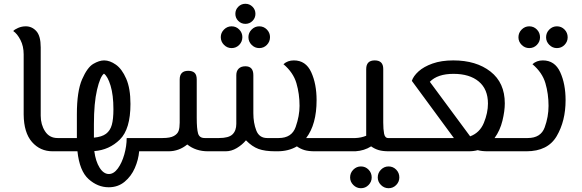

<svg xmlns="http://www.w3.org/2000/svg" viewBox="-20 -799 3072 1014"><path d="M105 -194V-512Q105 -555 88 -588Q71 -621 50 -635Q56 -643 75.5 -651.5Q95 -660 116 -660Q149 -660 172 -634.5Q195 -609 195 -549V-188Q195 -141 218 -105.5Q241 -70 284 -70H315V0H258Q192 0 149 -49Q106 -98 105 -194Z M801 0H715Q711 45 692 88.5Q673 132 638 161Q603 190 554 190Q496 190 448 147Q400 104 389 0H315V-70H386V-195Q386 -317 413.5 -380Q441 -443 472.5 -461.5Q504 -480 530 -480Q560 -480 592 -457.5Q624 -435 646.5 -383.5Q669 -332 669 -250Q669 -117 613 -62Q557 -7 478 -1Q485 53 506 86.5Q527 120 555 120Q581 120 602.5 90.5Q624 61 636.5 16.5Q649 -28 649 -70H801ZM476 -143V-72Q518 -76 540 -92.5Q562 -109 570.5 -139.5Q579 -170 579 -222Q579 -297 564 -346.5Q549 -396 529 -410Q509 -395 492.5 -325Q476 -255 476 -143Z M1800 -70V0H1642Q1609 0 1587.5 -6.5Q1566 -13 1548 -26Q1504 0 1445 0H1434Q1379 0 1345 -12.5Q1311 -25 1279 -58Q1259 -34 1230.5 -17Q1202 0 1172 0H1078Q1014 0 969 -36Q925 0 870 0H801V-70H839Q879 -70 898.5 -81Q918 -92 923.5 -108.5Q929 -125 929 -151V-379Q929 -425 974 -425Q996 -425 1007.5 -414.5Q1019 -404 1019 -379V-177Q1019 -119 1026 -94.5Q1033 -70 1061 -70H1137Q1188 -70 1208 -89.5Q1228 -109 1228 -145V-402Q1228 -424 1240.5 -436.5Q1253 -449 1276 -449Q1318 -449 1318 -402V-201Q1318 -150 1333.5 -110Q1349 -70 1391 -70H1452Q1521 -70 1541.5 -128.5Q1562 -187 1562 -240Q1562 -303 1545.5 -359.5Q1529 -416 1477 -460Q1499 -480 1532 -480Q1595 -480 1623.5 -418Q1652 -356 1652 -270Q1652 -142 1597 -70ZM1329 -726Q1329 -704 1313.5 -688.5Q1298 -673 1276 -673Q1254 -673 1238.5 -688.5Q1223 -704 1223 -726Q1223 -748 1238.5 -763.5Q1254 -779 1276 -779Q1298 -779 1313.5 -763.5Q1329 -748 1329 -726ZM1260 -603Q1260 -579 1243.5 -562Q1227 -545 1203 -545Q1180 -545 1163 -562Q1146 -579 1146 -603Q1146 -626 1163 -643Q1180 -660 1203 -660Q1227 -660 1243.5 -643Q1260 -626 1260 -603ZM1406 -603Q1406 -579 1389.5 -562Q1373 -545 1349 -545Q1326 -545 1309 -562Q1292 -579 1292 -603Q1292 -626 1309 -643Q1326 -660 1349 -660Q1373 -660 1389.5 -643Q1406 -626 1406 -603Z M2129 -70V0H2034Q2001 0 1979.5 -6.5Q1958 -13 1940 -26Q1904 -3 1857 0H1800V-70H1857Q1887 -71 1914 -82V-434Q1914 -480 1959 -480Q2004 -480 2004 -435V-152Q2004 -116 2008.5 -93Q2013 -70 2030 -70ZM1829 138Q1829 114 1846 97Q1863 80 1886 80Q1910 80 1926.5 97Q1943 114 1943 138Q1943 161 1926.5 178Q1910 195 1886 195Q1863 195 1846 178Q1829 161 1829 138ZM1975 138Q1975 114 1992 97Q2009 80 2032 80Q2056 80 2072.5 97Q2089 114 2089 138Q2089 161 2072.5 178Q2056 195 2032 195Q2009 195 1992 178Q1975 161 1975 138Z M2700 -70V0H2556Q2524 0 2503 -6Q2481 0 2455 0H2129V-70H2377L2155 -372Q2163 -397 2190.5 -422Q2218 -447 2264.5 -463.5Q2311 -480 2374 -480Q2495 -480 2570.5 -421Q2646 -362 2646 -253Q2646 -213 2633.5 -161.5Q2621 -110 2592 -70ZM2250 -367 2463 -79Q2514 -98 2535.5 -150.5Q2557 -203 2557 -252Q2557 -328 2508.5 -368.5Q2460 -409 2375 -409Q2291 -409 2250 -367Z M2700 -70H2767Q2836 -70 2856.5 -126Q2877 -182 2877 -240Q2877 -303 2860.5 -359.5Q2844 -416 2792 -460Q2814 -480 2847 -480Q2910 -480 2938.5 -418Q2967 -356 2967 -270Q2967 -160 2920 -80Q2873 0 2760 0H2700ZM2718 -602Q2718 -626 2735 -643Q2752 -660 2775 -660Q2799 -660 2815.5 -643Q2832 -626 2832 -602Q2832 -579 2815.5 -562Q2799 -545 2775 -545Q2752 -545 2735 -562Q2718 -579 2718 -602ZM2864 -602Q2864 -626 2881 -643Q2898 -660 2921 -660Q2945 -660 2961.5 -643Q2978 -626 2978 -602Q2978 -579 2961.5 -562Q2945 -545 2921 -545Q2898 -545 2881 -562Q2864 -579 2864 -602Z"/></svg>

Font: El Messiri
Style: Regular
Weight: 400
Designer: Mohamed Gaber
Foundry: Kief Type Foundry
Version: Version 2.006